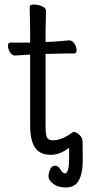

<svg xmlns="http://www.w3.org/2000/svg" viewBox="-20 -665 400 847"><path d="M279 -67Q287 -72 294 -77Q301 -83 307 -83Q313 -83 323 -76Q343 -62 344 -44Q345 -26 345 41Q345 108 323 138Q306 162 270.5 162Q235 162 214.5 145.5Q194 129 194 114Q194 99 201 82.5Q208 66 222.5 66Q237 66 246 82Q256 100 268 100Q275 100 281 81Q286 66 285 -13Q244 18 204 18Q156 18 134.5 -14Q113 -46 113 -110V-424H108Q107 -424 47 -420H46Q33 -420 24 -435Q15 -450 15 -463.5Q15 -477 26 -477H113V-528L111 -635Q111 -645 129 -645Q147 -645 165 -637.5Q183 -630 183 -617L181 -528V-480L209 -481Q245 -483 285 -487H286Q299 -487 308.5 -472Q318 -457 318 -443Q318 -429 307 -429H268Q240 -429 220 -428L181 -427V-108Q181 -68 188 -57Q195 -46 214 -46Q244 -46 279 -67Z"/></svg>

Font: LXGW Bright GB
Style: Regular
Weight: 400
Designer: Christian Thalmann (Catharsis Fonts)
Foundry: LXGW / Christian Thalmann (Catharsis Fonts) / Fontworks Inc.
Version: Version 5.510